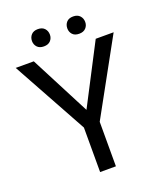

<svg xmlns="http://www.w3.org/2000/svg" viewBox="-157 -975 915 1077"><g transform="rotate(-20 300.5 -436.5)"><path d="M115.2 -710.9 299.8 -354 484.9 -710.9H591.8L346.7 -265.6V0H252.4V-265.6L7.3 -710.9ZM144.5 -820.8Q144.5 -842.8 158.2 -857.9Q171.9 -873 197.8 -873Q224.1 -873 237.8 -857.9Q251.5 -842.8 251.5 -820.8Q251.5 -799.8 237.8 -784.9Q224.1 -770 197.8 -770Q171.9 -770 158.2 -784.9Q144.5 -799.8 144.5 -820.8ZM355 -819.8Q355 -841.8 368.4 -856.9Q381.8 -872.1 408.2 -872.1Q434.1 -872.1 448 -856.9Q461.9 -841.8 461.9 -819.8Q461.9 -798.8 448 -783.9Q434.1 -769 408.2 -769Q381.8 -769 368.4 -783.9Q355 -798.8 355 -819.8Z"/></g></svg>

Font: Vazirmatn UI FD
Style: Regular
Weight: 400
Designer: Saber Rastikerdar
Foundry: Saber Rastikerdar
Version: Version 33.003